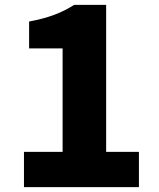

<svg xmlns="http://www.w3.org/2000/svg" viewBox="-20 -765 649 785"><path d="M78 0H548V-144H414V-745H283C231 -712 179 -692 99 -677V-567H236V-144H78Z"/></svg>

Font: Noto Sans HK Black
Style: Regular
Weight: 900
Designer: Ryoko NISHIZUKA 西塚涼子 (kana, bopomofo & ideographs); Paul D. Hunt (Latin, Greek & Cyrillic); Sandoll Communications 산돌커뮤니
Foundry: Adobe
Version: Version 2.004;hotconv 1.0.118;makeotfexe 2.5.65603